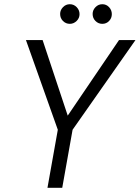

<svg xmlns="http://www.w3.org/2000/svg" viewBox="-20 -890 662 910"><path d="M205 0 254 -275 103 -700H182L301 -342L544 -700H622L324 -275L275 0ZM311 -777Q292 -777 278.5 -790.5Q265 -804 265 -824Q265 -842 278.5 -856Q292 -870 311 -870Q330 -870 343.5 -856Q357 -842 357 -823Q357 -804 343 -790.5Q329 -777 311 -777ZM465 -777Q446 -777 432.5 -790.5Q419 -804 419 -824Q419 -842 432.5 -856Q446 -870 465 -870Q484 -870 497 -856Q510 -842 510 -823Q510 -804 497 -790.5Q484 -777 465 -777Z"/></svg>

Font: DM Sans 10pt Light
Style: Italic
Weight: 300
Italic angle: -10°
Version: Version 4.004;gftools[0.9.30]